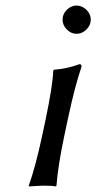

<svg xmlns="http://www.w3.org/2000/svg" viewBox="-20 -671 348 694"><path d="M144 -234.9Q170.9 -362.3 172.4 -416L174.8 -418.9Q222.7 -422.4 267.1 -439Q276.4 -439 274.4 -429.2Q250.5 -357.9 227.5 -251L212.4 -180.2Q189.5 -71.3 184.1 0L181.6 2.9Q168 0 133.8 0Q133.8 0 84.5 2.9L84 0Q108.4 -67.9 132.3 -180.2ZM221.4 -564.5Q206.1 -580.1 206.1 -600.1Q206.1 -620.1 221.4 -635.5Q236.8 -650.9 256.8 -650.9Q276.9 -650.9 292.5 -635.5Q308.1 -620.1 308.1 -600.1Q308.1 -580.1 292.5 -564.5Q276.9 -548.8 256.8 -548.8Q236.8 -548.8 221.4 -564.5Z"/></svg>

Font: Linux Biolinum O
Style: Italic
Weight: 400
Italic angle: -12°
Designer: Philipp H. Poll
Foundry: Philipp H. Poll
Version: Version 1.1.3